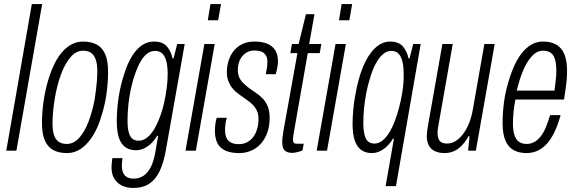

<svg xmlns="http://www.w3.org/2000/svg" viewBox="-20 -743 2845 947"><path d="M11 0 137 -723H188L61 0Z M309 12Q270 12 242.5 -3Q215 -18 201 -50.5Q187 -83 187 -136Q187 -188 194.5 -241Q202 -294 216 -342Q233 -401 257.5 -445Q282 -489 316 -513.5Q350 -538 390 -538Q430 -538 457.5 -523Q485 -508 499 -475.5Q513 -443 513 -389Q513 -336 505.5 -282Q498 -228 483 -180Q467 -122 441.5 -79Q416 -36 383 -12Q350 12 309 12ZM309 -33Q344 -33 371 -63.5Q398 -94 417 -144Q436 -194 447 -254Q451 -281 454 -305Q457 -329 458.5 -350.5Q460 -372 460 -391Q460 -427 452 -449.5Q444 -472 429 -482.5Q414 -493 390 -493Q358 -493 332.5 -466Q307 -439 288 -394Q269 -349 257 -293Q251 -264 247 -236Q243 -208 241 -182.5Q239 -157 239 -134Q239 -99 246.5 -76.5Q254 -54 270 -43.5Q286 -33 309 -33Z M636 184Q606 184 582 172.5Q558 161 544 138.5Q530 116 530 83Q530 75 531 64.5Q532 54 534 37H584Q583 47 582 56Q581 65 581 73Q581 97 588.5 111.5Q596 126 609 132Q622 138 639 138Q666 138 687 124.5Q708 111 722.5 83.5Q737 56 745 14Q749 -8 752.5 -29.5Q756 -51 760 -73H755Q742 -51 725 -35Q708 -19 689.5 -10.5Q671 -2 650 -2Q620 -2 598.5 -17Q577 -32 566.5 -63.5Q556 -95 556 -145Q556 -206 565.5 -266Q575 -326 592 -376Q615 -452 652.5 -495Q690 -538 740 -538Q783 -538 803.5 -513.5Q824 -489 831 -455H836L854 -526H891L798 -2Q787 60 767.5 101Q748 142 716.5 163Q685 184 636 184ZM664 -49Q681 -49 696 -58Q711 -67 724.5 -83Q738 -99 749.5 -122Q761 -145 771 -172Q783 -205 790.5 -240.5Q798 -276 802.5 -310.5Q807 -345 807 -378Q807 -415 800.5 -440.5Q794 -466 780.5 -479Q767 -492 745 -492Q724 -492 706.5 -479Q689 -466 675 -442.5Q661 -419 649 -386Q636 -351 627 -311Q618 -271 613.5 -230Q609 -189 609 -150Q609 -115 614.5 -92.5Q620 -70 632 -59.5Q644 -49 664 -49Z M1005 -643 1018 -723H1070L1056 -643ZM895 0 988 -526H1039L946 0Z M1161 12Q1127 12 1104 4.5Q1081 -3 1067 -17Q1053 -31 1046.5 -51.5Q1040 -72 1040 -97Q1040 -111 1042 -129Q1044 -147 1049 -162H1099Q1094 -149 1092 -131.5Q1090 -114 1090 -101Q1090 -79 1097 -63.5Q1104 -48 1119 -40Q1134 -32 1158 -32Q1181 -32 1199 -41.5Q1217 -51 1229.5 -68Q1242 -85 1248.5 -107.5Q1255 -130 1255 -156Q1255 -180 1247 -197Q1239 -214 1226 -227Q1213 -240 1198 -250Q1183 -260 1167 -272Q1154 -281 1142 -291.5Q1130 -302 1120.5 -315.5Q1111 -329 1105 -346.5Q1099 -364 1099 -387Q1099 -418 1108 -445.5Q1117 -473 1134.5 -494Q1152 -515 1177 -526.5Q1202 -538 1235 -538Q1265 -538 1286.5 -531.5Q1308 -525 1322.5 -512.5Q1337 -500 1344 -482Q1351 -464 1351 -440Q1351 -427 1348 -411Q1345 -395 1340 -377H1291Q1297 -409 1298 -420Q1299 -431 1299 -437Q1299 -458 1291 -470.5Q1283 -483 1269 -488.5Q1255 -494 1236 -494Q1213 -494 1197 -484.5Q1181 -475 1171 -460.5Q1161 -446 1157 -429.5Q1153 -413 1153 -398Q1153 -377 1160 -361.5Q1167 -346 1179 -334Q1191 -322 1204 -312Q1221 -299 1239.5 -287Q1258 -275 1274 -259Q1290 -243 1300 -219.5Q1310 -196 1310 -162Q1310 -120 1298 -87.5Q1286 -55 1265 -32.5Q1244 -10 1217 1Q1190 12 1161 12Z M1422 11Q1403 11 1391.5 4.5Q1380 -2 1376 -13.5Q1372 -25 1372 -42Q1372 -55 1374 -70Q1376 -85 1379 -103L1447 -481H1412L1420 -526H1453L1489 -673H1531L1505 -526H1565L1557 -481H1498L1429 -88Q1428 -82 1426.5 -71Q1425 -60 1425 -56Q1425 -44 1429 -39Q1433 -34 1444 -34H1478L1472 -1Q1465 2 1455.5 5Q1446 8 1437 9.5Q1428 11 1422 11Z M1652 -643 1665 -723H1717L1703 -643ZM1542 0 1635 -526H1686L1593 0Z M1882 175 1923 -59H1918Q1905 -37 1888 -21Q1871 -5 1852.5 3.5Q1834 12 1814 12Q1783 12 1762 -3Q1741 -18 1730 -49.5Q1719 -81 1719 -131Q1719 -167 1722.5 -204Q1726 -241 1733 -277Q1746 -353 1770 -412Q1794 -471 1828.5 -504.5Q1863 -538 1904 -538Q1947 -538 1967.5 -513.5Q1988 -489 1995 -455H2000L2018 -526H2055L1933 175ZM1827 -35Q1845 -35 1860.5 -45.5Q1876 -56 1890 -74.5Q1904 -93 1916 -119Q1928 -145 1938 -177Q1949 -211 1956.5 -246Q1964 -281 1968 -314Q1972 -347 1971 -378Q1971 -415 1964.5 -440.5Q1958 -466 1945 -479Q1932 -492 1910 -492Q1887 -492 1867.5 -474.5Q1848 -457 1832 -426.5Q1816 -396 1804 -354Q1793 -319 1786 -281.5Q1779 -244 1775.5 -207.5Q1772 -171 1772 -137Q1772 -85 1784.5 -60Q1797 -35 1827 -35Z M2174 12Q2147 12 2127 3.5Q2107 -5 2096 -24Q2085 -43 2085 -72Q2085 -82 2086.5 -93.5Q2088 -105 2090 -118L2162 -526H2213L2143 -128Q2141 -117 2139.5 -107Q2138 -97 2138 -87Q2138 -72 2142.5 -59.5Q2147 -47 2157.5 -41Q2168 -35 2186 -35Q2206 -35 2225 -46Q2244 -57 2262 -79.5Q2280 -102 2293.5 -135Q2307 -168 2314 -213L2369 -526H2420L2327 0H2289L2296 -71H2291Q2274 -41 2255 -22.5Q2236 -4 2215.5 4Q2195 12 2174 12Z M2577 12Q2539 12 2512.5 -3Q2486 -18 2472.5 -50.5Q2459 -83 2459 -135Q2459 -187 2466 -239.5Q2473 -292 2488 -340Q2505 -400 2529.5 -444.5Q2554 -489 2586.5 -513.5Q2619 -538 2659 -538Q2697 -538 2723.5 -523Q2750 -508 2763.5 -476Q2777 -444 2777 -391Q2777 -359 2772.5 -324.5Q2768 -290 2762 -252H2522Q2516 -221 2513 -191.5Q2510 -162 2510 -134Q2510 -99 2517.5 -76.5Q2525 -54 2540 -43.5Q2555 -33 2577 -33Q2599 -33 2617 -43.5Q2635 -54 2649 -73Q2663 -92 2673.5 -118Q2684 -144 2693 -175H2745Q2734 -134 2718.5 -99.5Q2703 -65 2682.5 -40Q2662 -15 2635.5 -1.5Q2609 12 2577 12ZM2529 -296H2715Q2718 -322 2721 -346.5Q2724 -371 2724 -393Q2724 -428 2717.5 -450Q2711 -472 2696.5 -482.5Q2682 -493 2658 -493Q2628 -493 2603 -465.5Q2578 -438 2559.5 -393.5Q2541 -349 2529 -296Z"/></svg>

Font: Archivo ExtraCondensed ExtraLight
Style: Italic
Weight: 250
Width: 2
Italic angle: -10°
Designer: Hector Gatti
Foundry: Omnibus-Type
Version: Version 2.001